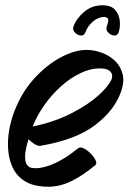

<svg xmlns="http://www.w3.org/2000/svg" viewBox="-20 -667 487 727"><path d="M340 -41Q293 -2 250 19Q207 40 163 40Q110 40 77.5 21Q45 2 29.5 -29.5Q14 -61 11 -99Q8 -137 15 -175.5Q22 -214 35 -247Q62 -317 108.5 -368.5Q155 -420 208.5 -449Q262 -478 308 -478Q336 -478 365 -467.5Q394 -457 415.5 -436.5Q437 -416 444.5 -385.5Q452 -355 436 -314Q411 -247 339 -192.5Q267 -138 134 -115Q125 -113 111.5 -121Q98 -129 88 -140Q75 -98 75 -75Q75 -52 82.5 -42.5Q90 -33 99.5 -31.5Q109 -30 115 -30Q147 -30 189 -49.5Q231 -69 275 -105Q283 -112 296.5 -105.5Q310 -99 323 -86Q336 -73 342 -60Q348 -47 340 -41ZM105 -191 104 -188Q186 -205 249.5 -237.5Q313 -270 352.5 -305.5Q392 -341 403 -368Q405 -372 404.5 -381.5Q404 -391 394 -399.5Q384 -408 356 -408Q322 -408 284.5 -390Q247 -372 212.5 -341.5Q178 -311 150 -272Q122 -233 105 -191ZM384 -566Q394 -593 387.5 -598Q381 -603 376 -603Q353 -603 332.5 -586Q312 -569 303 -544Q298 -531 285.5 -532.5Q273 -534 263.5 -544Q254 -554 258 -566Q269 -597 298.5 -622Q328 -647 368 -647Q401 -647 416 -629.5Q431 -612 433.5 -588Q436 -564 429 -544Q424 -531 411.5 -532.5Q399 -534 389.5 -544Q380 -554 384 -566Z"/></svg>

Font: Story Script
Style: Regular
Weight: 400
Designer: Lana Roulhac, Ben Buysse
Version: Version 1.000; ttfautohint (v1.8.4.7-5d5b)